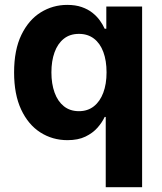

<svg xmlns="http://www.w3.org/2000/svg" viewBox="-20 -573 671 797"><path d="M418.9 204.1V-87.5H414.5Q404 -64.9 384.6 -42.8Q365.1 -20.7 334.7 -6Q304.2 8.8 260 8.8Q197.8 8.8 147.4 -23.4Q97.1 -55.6 67.8 -118.3Q38.5 -181 38.5 -272.1Q38.5 -365.9 68.8 -428.3Q99 -490.6 149.2 -521.7Q199.4 -552.7 259.2 -552.7Q293.4 -552.7 319.2 -543.7Q345.1 -534.7 363.6 -520Q382 -505.4 394.5 -488Q407 -470.6 414.5 -453.7H421.3V-545.9H569.9V204.1ZM307.6 -111.5Q344 -111.5 369.6 -131.7Q395.2 -151.9 408.7 -188Q422.3 -224.1 422.3 -272.5Q422.3 -321.4 408.9 -357.3Q395.6 -393.2 369.9 -412.8Q344.2 -432.4 307.6 -432.4Q270.2 -432.4 244.8 -412.1Q219.4 -391.8 206.4 -355.8Q193.4 -319.8 193.4 -272.5Q193.4 -225.2 206.5 -188.8Q219.6 -152.4 245.1 -132Q270.6 -111.5 307.6 -111.5Z"/></svg>

Font: Inter V
Style: 
Weight: 400
Designer: Rasmus Andersson
Foundry: rsms
Version: Version 4.000;git-a3f224843